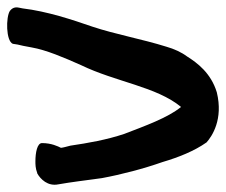

<svg xmlns="http://www.w3.org/2000/svg" viewBox="-70 -544 620 526"><g transform="rotate(-90 240.0 -281.0)"><path d="M-2 -431C4 -397 9 -356 15 -312C25 -258 41 -197 59 -146C72 -102 89 -59 113 -25C130 -10 176 21 250 3C303 -13 331 -51 348 -78C360 -94 369 -114 375 -135C396 -202 409 -275 430 -338C449 -393 472 -462 480 -529L482 -539C483 -544 485 -555 473 -564C456 -575 391 -575 383 -556L381 -543C379 -536 376 -521 373 -504C366 -464 345 -415 325 -370C278 -273 266 -163 210 -95C180 -132 158 -194 136 -251C120 -299 111 -350 104 -398C101 -410 99 -416 98 -424C102 -432 111 -450 111 -476C111 -489 85 -494 61 -494C53 -494 42 -494 29 -489H28C12 -480 -8 -460 -2 -431Z"/></g></svg>

Font: Stray Cat
Style: ExBlkExt
Weight: 1000
Version: Version 1.0